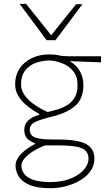

<svg xmlns="http://www.w3.org/2000/svg" viewBox="-20 -791 576 1013"><path d="M247 202Q174.5 202 134.2 184Q94 166 78 138.5Q62 111 62 83Q62 59 78.2 37Q94.5 15 118.2 -2.5Q142 -20 164 -31V-36Q147 -40.5 127.5 -56.5Q108 -72.5 108 -106Q108 -163.5 187 -185V-190Q172 -198 150.8 -212Q129.5 -226 108.5 -245.5Q87.5 -265 73.8 -290.2Q60 -315.5 60 -346Q60 -395 84.2 -430.5Q108.5 -466 149.2 -485Q190 -504 239 -504Q270 -504 290.2 -499Q310.5 -494 345 -494H513V-462Q471 -463.5 430 -465.2Q389 -467 348 -468.5Q386.5 -445.5 403.2 -412.5Q420 -379.5 420 -342Q420 -271 377.8 -233.5Q335.5 -196 259 -177Q197 -162 167 -148.2Q137 -134.5 137 -106Q137 -77 164.5 -66Q192 -55 258 -55H281Q391.5 -55 434.8 -30.8Q478 -6.5 478 46Q478 83 457.2 112Q436.5 141 402.2 161Q368 181 327.5 191.5Q287 202 247 202ZM231 -200Q255.5 -205.5 282.8 -213.5Q310 -221.5 334.2 -236.2Q358.5 -251 373.8 -276.5Q389 -302 389 -342Q389 -389 365 -417Q341 -445 306.8 -457.8Q272.5 -470.5 242 -472Q200.5 -471.5 166.2 -458.2Q132 -445 111.5 -417.5Q91 -390 91 -346Q91 -313.5 111.8 -286Q132.5 -258.5 164.8 -236.8Q197 -215 231 -200ZM245 170Q311 169 356 149.8Q401 130.5 424 102.8Q447 75 447 48Q447 22 433.8 6.2Q420.5 -9.5 384.8 -16.8Q349 -24 282 -24H219Q191 -14.5 161.8 2.8Q132.5 20 112.8 41Q93 62 93 82Q93 105.5 106.5 125Q120 144.5 153 156.8Q186 169 245 170ZM226 -579Q191 -625.5 155.5 -673.8Q120 -722 84 -770L117 -771Q151 -729 184.2 -687.8Q217.5 -646.5 250 -605Q282 -645.5 315 -686.5Q348 -727.5 382 -769H415Q379 -721 343.8 -673.8Q308.5 -626.5 273 -579Z"/></svg>

Font: Commissioner Loud Thin
Style: Regular
Weight: 100
Designer: Kostas Bartsokas
Foundry: Kostas Bartsokas
Version: Version 1.000; ttfautohint (v1.8.3)